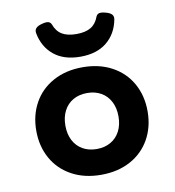

<svg xmlns="http://www.w3.org/2000/svg" viewBox="-79 -751 757 831"><g transform="rotate(-10 300.0 -335.5)"><path d="M472.2 -648.4Q472.2 -644 471.7 -642.1Q460 -580.1 416 -544.2Q372.1 -508.3 299.8 -508.3Q227.5 -508.3 183.6 -544.2Q139.6 -580.1 127.9 -642.1Q127.4 -644 127.4 -648.4Q127.4 -658.7 135.3 -665.8Q143.1 -672.9 159.7 -677.2Q171.4 -680.7 180.7 -680.7Q196.3 -680.7 201.7 -667.5Q212.9 -636.2 236.6 -622.1Q260.3 -607.9 299.8 -607.9Q339.4 -607.9 363 -622.1Q386.7 -636.2 397.9 -667.5Q403.3 -680.7 418.9 -680.7Q428.2 -680.7 439.9 -677.2Q456.5 -672.9 464.4 -665.8Q472.2 -658.7 472.2 -648.4ZM544.4 -225.6Q544.4 -157.2 514.4 -103.5Q484.4 -49.8 429 -19.5Q373.5 10.7 299.8 10.7Q226.1 10.7 170.7 -19.5Q115.2 -49.8 85.2 -103.5Q55.2 -157.2 55.2 -225.6Q55.2 -293.9 85.2 -347.7Q115.2 -401.4 170.7 -431.6Q226.1 -461.9 299.8 -461.9Q373.5 -461.9 429 -431.6Q484.4 -401.4 514.4 -347.7Q544.4 -293.9 544.4 -225.6ZM183.1 -225.6Q183.1 -188.5 197.5 -160.6Q211.9 -132.8 238.3 -117.7Q264.6 -102.5 299.8 -102.5Q335 -102.5 361.3 -117.7Q387.7 -132.8 402.1 -160.6Q416.5 -188.5 416.5 -225.6Q416.5 -262.7 402.1 -290.5Q387.7 -318.4 361.3 -333.5Q335 -348.6 299.8 -348.6Q264.6 -348.6 238.3 -333.5Q211.9 -318.4 197.5 -290.5Q183.1 -262.7 183.1 -225.6Z"/></g></svg>

Font: Courier Prime Sans
Style: Bold
Weight: 700
Designer: Alan Dague-Greene
Foundry: Quote-Unquote Apps
Version: Version 3.020